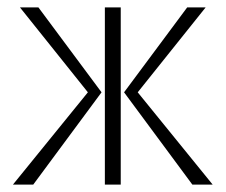

<svg xmlns="http://www.w3.org/2000/svg" viewBox="-20 -500 611 520"><path d="M255 -250 70 0H15L218 -250L34 -480H84ZM316 -250 487 -480H537L353 -250L556 0H501ZM264 0V-480H307V0Z"/></svg>

Font: Glametrix
Style: Light
Weight: 300
Designer: gluk
Foundry: gluk
Version: Version 0.40